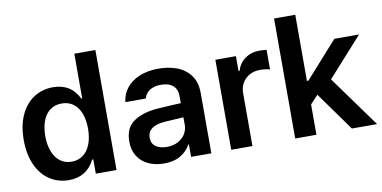

<svg xmlns="http://www.w3.org/2000/svg" viewBox="-70 -905 2214 1114"><g transform="rotate(-10 1037.5 -348.0)"><path d="M38.1 -264.6Q38.1 -350.6 66.9 -412.1Q95.7 -473.6 145.5 -505.4Q195.3 -537.1 257.8 -537.1Q363.3 -537.1 409.2 -443.4H414.1V-707H538.1V0H416V-84H409.2Q362.3 9.8 256.8 9.8Q193.8 9.8 144.3 -22.7Q94.7 -55.2 66.4 -117.2Q38.1 -179.2 38.1 -264.6ZM417 -265.6Q417 -316.9 402.3 -355.2Q387.7 -393.6 359.4 -414.6Q331.1 -435.5 291 -435.5Q250.5 -435.5 222.2 -414.1Q193.8 -392.6 179.4 -354Q165 -315.4 165 -265.6Q165 -214.8 179.7 -175.8Q194.3 -136.7 222.7 -114.7Q251 -92.8 291 -92.8Q330.6 -92.8 358.9 -114.3Q387.2 -135.7 402.1 -174.8Q417 -213.9 417 -265.6Z M836.9 -309.6Q921.4 -315.4 972.7 -317.4V-359.4Q972.7 -398.9 947.8 -420.7Q922.9 -442.4 877 -442.4Q836.4 -442.4 810.5 -425.3Q784.7 -408.2 777.3 -378.9H657.2Q661.6 -424.3 689.5 -460.2Q717.3 -496.1 766.1 -516.6Q814.9 -537.1 879.9 -537.1Q935.5 -537.1 984.6 -519.8Q1033.7 -502.4 1065.2 -461.7Q1096.7 -420.9 1096.7 -354.5V0H977.5V-73.2H973.6Q954.1 -36.1 915 -12.7Q876 10.7 817.4 10.7Q766.1 10.7 725.8 -7.8Q685.5 -26.4 662.6 -62.5Q639.6 -98.6 639.6 -149.4Q639.6 -231.4 695.1 -267.8Q750.5 -304.2 836.9 -309.6ZM849.6 -81.1Q886.2 -81.1 914.6 -95.7Q942.9 -110.4 958.3 -135.5Q973.6 -160.6 973.6 -190.4L973.1 -233.9L856.4 -226.6Q810.5 -222.7 785.2 -203.6Q759.8 -184.6 759.8 -150.4Q759.8 -116.7 784.2 -98.9Q808.6 -81.1 849.6 -81.1Z M1213.9 -530.3H1335V-442.4H1340.8Q1354.5 -487.3 1390.1 -512.7Q1425.8 -538.1 1471.7 -538.1Q1499 -538.1 1516.6 -535.2V-419.9Q1508.3 -422.9 1491.2 -425.3Q1474.1 -427.7 1459 -427.7Q1424.8 -427.7 1397.5 -413.1Q1370.1 -398.4 1354.5 -372.1Q1338.9 -345.7 1338.9 -312.5V0H1213.9Z M1590.8 -707H1715.8V-317.4H1724.6L1915 -530.3H2060.5L1855 -301.8L2073.2 0H1924.8L1761.7 -227.5L1715.8 -178.7V0H1590.8Z"/></g></svg>

Font: Pretendard GOV SemiBold
Style: Regular
Weight: 600
Designer: Base glyphs from Inter by Rasmus Andersson; Hangeul glyphs from Noto Sans CJK(Source Han Sans) by Jang Soo-young and Kan
Foundry: Kil Hyung-jin
Version: Version 1.309